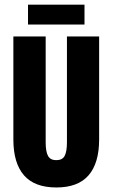

<svg xmlns="http://www.w3.org/2000/svg" viewBox="-20 -796 484 826"><path d="M222.5 10.5Q128.5 10.5 83 -42Q37.5 -94.5 37.5 -196V-639H176.5V-183.5Q176.5 -144 186.5 -125.5Q196.5 -107 222 -107Q248.5 -107 258.2 -125.5Q268 -144 268 -183.5V-639H406.5V-196Q406.5 -94.5 361.2 -42Q316 10.5 222.5 10.5ZM100.5 -690.5V-776H343.5V-690.5Z"/></svg>

Font: Anek Latin Condensed
Style: Bold
Weight: 700
Width: 3
Designer: Yesha Goshar
Foundry: Ek Type
Version: Version 1.003